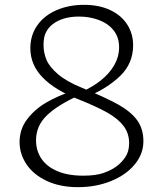

<svg xmlns="http://www.w3.org/2000/svg" viewBox="-20 -761 660 794"><path d="M530.5 -574Q530.5 -498.5 477 -447Q423.5 -395.5 344.5 -363L317.5 -381Q363.5 -401.5 398.2 -429.5Q433 -457.5 452.8 -492.2Q472.5 -527 472.5 -566Q472.5 -607 449.8 -635.5Q427 -664 389 -678.2Q351 -692.5 306.5 -692.5Q237 -692.5 195.5 -659Q180 -646.5 170 -627.2Q160 -608 160 -574.5Q160 -543.5 172 -514.2Q184 -485 219 -454.8Q254 -424.5 317.5 -398.5Q416.5 -358 468.8 -328.8Q521 -299.5 547 -264Q573 -228.5 573 -177Q573 -124 536.8 -80.5Q500.5 -37 438.5 -12Q376.5 13 302.5 13Q228.5 13 173.5 -12.8Q118.5 -38.5 89.8 -81.2Q61 -124 61 -173.5Q61 -227 92.5 -268.2Q124 -309.5 171 -336.8Q218 -364 270 -381L275.5 -382.5L302 -364.5Q217.5 -326 173.2 -283.2Q129 -240.5 129 -180.5Q129 -138.5 150.8 -105.5Q172.5 -72.5 216.5 -53.5Q260.5 -34.5 324 -34.5Q376 -34.5 407.5 -45.5Q439 -56.5 460.5 -72Q482 -87.5 498 -110.8Q514 -134 514 -169Q514 -209.5 491 -240Q468 -270.5 423 -295.8Q378 -321 302.5 -351Q207 -388.5 156.2 -440.8Q105.5 -493 105.5 -561.5Q105.5 -615.5 134.2 -656.2Q163 -697 213.8 -719Q264.5 -741 327.5 -741Q390.5 -741 436.5 -719Q482.5 -697 506.5 -659Q530.5 -621 530.5 -574Z"/></svg>

Font: Monaspace Argon Var
Style: Regular
Weight: 400
Designer: Riley Cran and the Lettermatic Team
Version: Version 1.000 (Monaspace Argon Var)